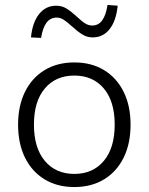

<svg xmlns="http://www.w3.org/2000/svg" viewBox="-20 -747 600 775"><path d="M280 8Q211 8 160 -23Q109 -54 81 -110.5Q53 -167 53 -244Q53 -320 81 -376.5Q109 -433 160 -464Q211 -495 280 -495Q349 -495 400 -464Q451 -433 479 -376.5Q507 -320 507 -244Q507 -167 479 -110.5Q451 -54 400 -23Q349 8 280 8ZM280 -45Q355 -45 399 -97.5Q443 -150 443 -244Q443 -338 399 -390Q355 -442 280 -442Q205 -442 161 -390Q117 -338 117 -244Q117 -150 161 -97.5Q205 -45 280 -45ZM146 -594 105 -596Q111 -657 138 -690.5Q165 -724 207 -724Q230 -724 248.5 -712.5Q267 -701 290 -680Q311 -660 324.5 -652Q338 -644 352 -644Q378 -644 393 -665.5Q408 -687 414 -727L455 -724Q449 -663 422.5 -629.5Q396 -596 354 -596Q332 -596 313 -607.5Q294 -619 270 -641Q249 -660 236 -668Q223 -676 209 -676Q183 -676 167.5 -655Q152 -634 146 -594Z"/></svg>

Font: Nunito Sans 11pt Light
Style: Regular
Weight: 300
Version: Version 3.101;gftools[0.9.27]